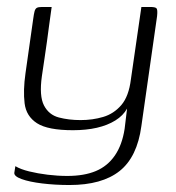

<svg xmlns="http://www.w3.org/2000/svg" viewBox="-20 -419 504 550"><path d="M179 111Q138 111 101 106.5Q64 102 42 94Q20 86 21 76L24 57Q39 66 63.5 72Q88 78 116.5 81.5Q145 85 173 85Q221 85 254.5 71Q288 57 309 26.5Q330 -4 337 -50L344 -108Q333 -88 310.5 -74Q288 -60 257.5 -53Q227 -46 189 -46Q117 -46 86 -66Q55 -86 50.5 -123Q46 -160 53 -209L75 -364Q77 -379 79 -386.5Q81 -394 85.5 -396.5Q90 -399 100 -399H128Q124 -373 121 -348.5Q118 -324 114.5 -300Q111 -276 107.5 -251.5Q104 -227 100 -201Q92 -144 106 -117Q120 -90 148.5 -82.5Q177 -75 211 -75Q245 -75 275.5 -84Q306 -93 327.5 -118Q349 -143 355 -192L385 -399H411Q424 -399 428 -395.5Q432 -392 430 -373L385 -58Q373 31 322.5 71Q272 111 179 111Z"/></svg>

Font: Genos Light
Style: Italic
Weight: 300
Italic angle: -8°
Designer: Robert E. Leuschke
Foundry: Robert E. Leuschke
Version: Version 1.010